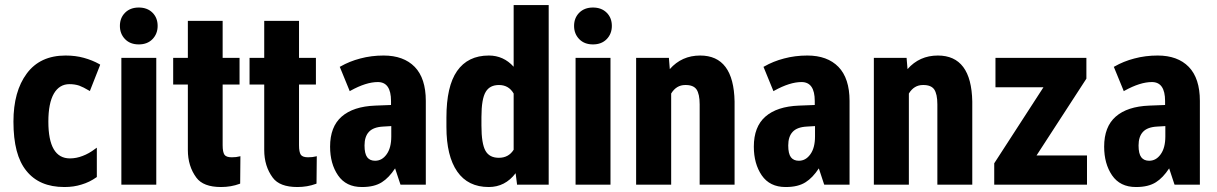

<svg xmlns="http://www.w3.org/2000/svg" viewBox="-20 -731 4819 760"><path d="M302.7 -0.5Q272 9.3 235.8 9.3Q235.4 9.3 234.9 9.3Q234.9 9.3 234.4 9.3Q135.7 9.3 84.5 -54.7Q58.6 -86.4 45.9 -134.8Q33.2 -183.6 33.2 -249.5Q33.2 -369.1 85.9 -439.9Q138.7 -511.2 239.3 -511.2Q279.3 -511.2 312 -502Q345.7 -492.7 373.5 -477.1L376.5 -475.1L375.5 -471.7L337.4 -375L335.9 -370.6L331.5 -373Q310.5 -385.7 293.5 -392.1Q275.9 -397.9 254.9 -397.9Q215.3 -397.9 193.4 -360.8Q171.4 -322.8 171.4 -249.5Q171.4 -104 256.8 -104Q256.8 -104 256.8 -104Q282.2 -104 307.1 -113.8Q332 -123 356.4 -141.6L363.3 -146.5V-138.2V-32.2V-30.3L361.8 -29.3Q334.5 -9.8 302.7 -0.5Z M454.6 -628.4Q454.6 -660.2 475.1 -680.7Q495.6 -701.2 529.3 -701.2Q563 -701.2 583.5 -680.9Q604 -660.6 604 -628.4Q604 -597.2 583.7 -576.2Q563.5 -555.2 529.3 -555.2Q495.1 -555.2 474.9 -576.2Q454.6 -597.2 454.6 -628.4ZM598.6 0H595.7H463.9H460.4V-3.4V-498.5V-502H463.9H595.7H598.6V-498.5V-3.4Z M861.3 -502H925.3H928.2V-498.5V-399.9V-396.5H925.3H861.3V-156.2Q861.3 -128.9 868.7 -118.2Q876 -108.4 897 -108.4Q897 -108.4 897.5 -108.4Q915.5 -108.4 927.7 -111.8L931.6 -112.8V-108.4L930.7 -6.3V-4.4L928.7 -3.4Q894.5 9.3 855 9.3Q784.7 9.3 757.3 -27.8Q723.6 -73.2 723.6 -137.2V-396.5H668.5H665.5V-399.9V-498.5V-502H668.5H723.6V-648.4H861.3Z M1163.6 -502H1227.5H1230.5V-498.5V-399.9V-396.5H1227.5H1163.6V-156.2Q1163.6 -128.9 1170.9 -118.2Q1178.2 -108.4 1199.2 -108.4Q1199.2 -108.4 1199.7 -108.4Q1217.8 -108.4 1230 -111.8L1233.9 -112.8V-108.4L1232.9 -6.3V-4.4L1231 -3.4Q1196.8 9.3 1157.2 9.3Q1086.9 9.3 1059.6 -27.8Q1025.9 -73.2 1025.9 -137.2V-396.5H970.7H967.8V-399.9V-498.5V-502H970.7H1025.9V-648.4H1163.6Z M1528.8 -190.9V-231.9L1496.6 -230Q1458 -228 1440.4 -209.2Q1422.9 -190.4 1422.9 -155.3Q1422.9 -122.6 1433.6 -108.4Q1444.3 -94.7 1464.8 -94.7Q1492.2 -94.7 1510.3 -120.1Q1528.8 -145.5 1528.8 -190.9ZM1406.2 -499.5Q1449.7 -511.2 1498.5 -511.2Q1577.6 -511.2 1621.6 -466.3Q1665.5 -420.9 1665.5 -331.5V-3.4V0H1661.6H1567.9H1565.4L1564.5 -2.4L1543.9 -64.5Q1519.5 -27.3 1491.7 -9.8Q1461.9 9.3 1413.6 9.3Q1413.1 9.3 1412.6 9.3Q1412.6 9.3 1412.1 9.3Q1349.6 9.3 1317.9 -37.1Q1302.2 -60.1 1294.4 -88.4Q1286.6 -116.7 1286.6 -150.4Q1286.6 -229.5 1332.5 -269.5Q1378.4 -309.6 1465.3 -313L1527.8 -315.4V-331.1Q1527.8 -406.2 1475.6 -406.2Q1429.2 -406.2 1367.7 -372.1L1364.3 -370.1L1362.8 -374L1326.2 -463.4L1324.7 -466.3L1327.6 -467.8Q1363.3 -488.3 1406.2 -499.5Z M1885.7 -267.6V-233.9Q1885.7 -162.1 1901.9 -133.8Q1917.5 -106.4 1954.6 -106.4Q1993.2 -106.4 2013.2 -138.2V-360.8Q1993.7 -394.5 1955.1 -394.5Q1918.9 -394.5 1902.8 -367.7Q1885.7 -339.8 1885.7 -267.6ZM1747.1 -228.5V-266.1Q1747.1 -389.2 1789.1 -449.7Q1832 -511.2 1915 -511.2Q1973.1 -511.2 2013.2 -466.8V-708V-710.9H2016.6H2148.4H2151.9V-708V-3.4V0H2148.4H2029.3H2026.4V-2.9L2021 -45.4Q1979.5 9.3 1914.6 9.3Q1832.5 9.3 1790 -51.8Q1747.1 -113.3 1747.1 -228.5Z M2252.4 -628.4Q2252.4 -660.2 2272.9 -680.7Q2293.5 -701.2 2327.1 -701.2Q2360.8 -701.2 2381.3 -680.9Q2401.9 -660.6 2401.9 -628.4Q2401.9 -597.2 2381.6 -576.2Q2361.3 -555.2 2327.1 -555.2Q2293 -555.2 2272.7 -576.2Q2252.4 -597.2 2252.4 -628.4ZM2396.5 0H2393.6H2261.7H2258.3V-3.4V-498.5V-502H2261.7H2393.6H2396.5V-498.5V-3.4Z M2627.9 -502V-499L2631.3 -457.5Q2678.7 -511.2 2751.5 -511.2Q2884.3 -511.2 2887.7 -329.1V-3.4V0H2884.8H2752.9H2749.5V-3.4V-317.9Q2749.5 -358.9 2736.8 -377.4Q2724.1 -395 2692.4 -394.5Q2657.2 -394.5 2636.7 -360.8V-3.4V0H2633.3H2501.5H2498V-3.4V-498.5V-502H2501.5H2625Z M3206.1 -190.9V-231.9L3173.8 -230Q3135.3 -228 3117.7 -209.2Q3100.1 -190.4 3100.1 -155.3Q3100.1 -122.6 3110.8 -108.4Q3121.6 -94.7 3142.1 -94.7Q3169.4 -94.7 3187.5 -120.1Q3206.1 -145.5 3206.1 -190.9ZM3083.5 -499.5Q3127 -511.2 3175.8 -511.2Q3254.9 -511.2 3298.8 -466.3Q3342.8 -420.9 3342.8 -331.5V-3.4V0H3338.9H3245.1H3242.7L3241.7 -2.4L3221.2 -64.5Q3196.8 -27.3 3168.9 -9.8Q3139.2 9.3 3090.8 9.3Q3090.3 9.3 3089.8 9.3Q3089.8 9.3 3089.4 9.3Q3026.9 9.3 2995.1 -37.1Q2979.5 -60.1 2971.7 -88.4Q2963.9 -116.7 2963.9 -150.4Q2963.9 -229.5 3009.8 -269.5Q3055.7 -309.6 3142.6 -313L3205.1 -315.4V-331.1Q3205.1 -406.2 3152.8 -406.2Q3106.4 -406.2 3044.9 -372.1L3041.5 -370.1L3040 -374L3003.4 -463.4L3002 -466.3L3004.9 -467.8Q3040.5 -488.3 3083.5 -499.5Z M3568.8 -502V-499L3572.3 -457.5Q3619.6 -511.2 3692.4 -511.2Q3825.2 -511.2 3828.6 -329.1V-3.4V0H3825.7H3693.8H3690.4V-3.4V-317.9Q3690.4 -358.9 3677.7 -377.4Q3665 -395 3633.3 -394.5Q3598.1 -394.5 3577.6 -360.8V-3.4V0H3574.2H3442.4H3439V-3.4V-498.5V-502H3442.4H3565.9Z M4279.8 -418.9 4083 -115.7H4279.8H4282.7V-112.3V-3.4V0H4279.8H3918.9H3915.5V-3.4V-84V-85L3916 -85.4L4110.4 -385.7H3923.3H3920.4V-389.2V-498.5V-502H3923.3H4276.9H4280.3V-498.5V-420.9V-419.9Z M4592.8 -190.9V-231.9L4560.5 -230Q4522 -228 4504.4 -209.2Q4486.8 -190.4 4486.8 -155.3Q4486.8 -122.6 4497.6 -108.4Q4508.3 -94.7 4528.8 -94.7Q4556.2 -94.7 4574.2 -120.1Q4592.8 -145.5 4592.8 -190.9ZM4470.2 -499.5Q4513.7 -511.2 4562.5 -511.2Q4641.6 -511.2 4685.5 -466.3Q4729.5 -420.9 4729.5 -331.5V-3.4V0H4725.6H4631.8H4629.4L4628.4 -2.4L4607.9 -64.5Q4583.5 -27.3 4555.7 -9.8Q4525.9 9.3 4477.5 9.3Q4477.1 9.3 4476.6 9.3Q4476.6 9.3 4476.1 9.3Q4413.6 9.3 4381.8 -37.1Q4366.2 -60.1 4358.4 -88.4Q4350.6 -116.7 4350.6 -150.4Q4350.6 -229.5 4396.5 -269.5Q4442.4 -309.6 4529.3 -313L4591.8 -315.4V-331.1Q4591.8 -406.2 4539.6 -406.2Q4493.2 -406.2 4431.6 -372.1L4428.2 -370.1L4426.8 -374L4390.1 -463.4L4388.7 -466.3L4391.6 -467.8Q4427.2 -488.3 4470.2 -499.5Z"/></svg>

Font: MAUL Condensed Bold
Style: Condensed Bold
Weight: 700
Designer: MAUL
Version: Version 1.0; 2020; ttfautohint (v1.8.3)